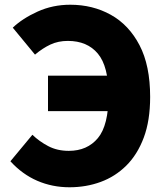

<svg xmlns="http://www.w3.org/2000/svg" viewBox="-20 -778 707 812"><path d="M274 14Q201 14 137.5 -13.5Q74 -41 24 -96L117 -208Q146 -180 184 -160Q222 -140 271 -140Q349 -140 394 -194Q439 -248 439 -375Q439 -497 394 -551Q349 -605 267 -605Q226 -605 193 -589.5Q160 -574 128 -547L34 -661Q75 -700 139 -729Q203 -758 277 -758Q372 -758 448.5 -715.5Q525 -673 570 -587Q615 -501 615 -368Q615 -268 588 -196Q561 -124 514 -77.5Q467 -31 405.5 -8.5Q344 14 274 14ZM183 -308V-458H513V-308Z"/></svg>

Font: Noto Sans SC Black
Style: Regular
Weight: 900
Designer: Ryoko NISHIZUKA  (kana, bopomofo & ideographs); Paul D. Hunt (Latin, Greek & Cyrillic); Sandoll Communications , Soo-you
Foundry: Adobe
Version: Version 2.004-H2;hotconv 1.0.118;makeotfexe 2.5.65603